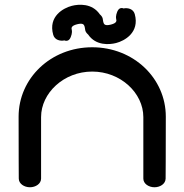

<svg xmlns="http://www.w3.org/2000/svg" viewBox="-20 -790 778 810"><path d="M369 -590.6C194.2 -590.6 58.5 -459.5 58.5 -297.9C58.5 -141.7 59.2 -36.8 59.2 -36.8C59.2 -14.7 82.2 0 106.3 0C130.4 0 153.3 -14.6 153.3 -36.6L153.3 -296C153.3 -397.4 248.9 -488.1 369 -488.1C489.1 -488.1 584.7 -397.4 584.7 -296C584.7 -188.8 584.7 -36.6 584.7 -36.6C584.7 -14.6 607.6 0 631.7 0C655.4 0 678 -14 678.7 -36.2C678.8 -37.5 679.5 -141.3 679.5 -297.9C679.5 -459.5 543.8 -590.6 369 -590.6ZM204.5 -643.2C210.8 -620.8 234.5 -615.8 251.8 -619.5C259 -615.8 268.3 -617.9 273.2 -624.3C281.6 -635.3 285.3 -655.2 283 -663.3C280.9 -670.8 278.8 -680.9 305.1 -687.6C330.8 -694.1 334.6 -686.1 337.2 -676.9C340.1 -666.7 336.3 -657.8 351.9 -644.2C384.3 -596.7 441.2 -601.2 469.7 -608.5C504.5 -617.3 570.1 -652.4 548.5 -730.6C542.2 -753 518.5 -758 501.1 -754.4C493.9 -758.1 484.7 -756 479.8 -749.6C471.3 -738.5 467.6 -718.7 469.9 -710.6C472.1 -703.1 474.2 -693 447.9 -686.3C422.1 -679.8 418.3 -687.8 415.8 -697C412.9 -707.2 416.6 -716.1 401.1 -729.6C368.6 -777.2 311.8 -772.7 283.2 -765.4C248.4 -756.6 182.3 -721.5 204.5 -643.2Z"/></svg>

Font: Hi.
Style: Black
Weight: 400
Designer: Mew Too, Robert Jablonski
Foundry: Cannot Into Space Fonts
Version: Version 1.996